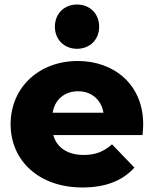

<svg xmlns="http://www.w3.org/2000/svg" viewBox="-20 -821 681 850"><path d="M213 -322C223 -381 266 -417 326 -417C385 -417 428 -380 438 -322ZM345 9C447 9 523 -21 575 -79L476 -182C439 -150 404 -135 350 -135C280 -135 231 -167 216 -223H611C612 -238 614 -256 614 -270C614 -448 484 -551 324 -551C154 -551 27 -435 27 -271C27 -110 152 9 345 9ZM321 -605C378 -605 419 -646 419 -703C419 -760 378 -801 321 -801C264 -801 223 -760 223 -703C223 -646 264 -605 321 -605Z"/></svg>

Font: Montserrat-Alt1 ExtBd
Style: Regular
Weight: 800
Designer: Differentunic
Foundry: Differentunic
Version: Version 7.222